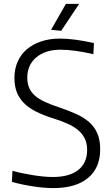

<svg xmlns="http://www.w3.org/2000/svg" viewBox="-20 -953 571 985"><path d="M254 12Q207 12 148.5 3Q90 -6 41 -20L44 -77Q67 -70 94 -64.5Q121 -59 148.5 -54.5Q176 -50 202 -47.5Q228 -45 251 -45Q336 -45 381.5 -81Q427 -117 427 -184Q427 -218 414.5 -243Q402 -268 379.5 -286.5Q357 -305 325.5 -319Q294 -333 255 -345Q201 -362 163 -381.5Q125 -401 101 -426Q77 -451 65.5 -482Q54 -513 54 -554Q54 -599 70.5 -636.5Q87 -674 117.5 -700Q148 -726 191 -740.5Q234 -755 287 -755Q361 -755 462 -732L459 -675Q412 -686 369 -692Q326 -698 291 -698Q213 -698 166.5 -659Q120 -620 120 -555Q120 -526 129 -504Q138 -482 157.5 -464Q177 -446 209 -431Q241 -416 287 -401Q334 -385 372.5 -367.5Q411 -350 438 -326Q465 -302 479.5 -268.5Q494 -235 494 -187Q494 -92 431.5 -40Q369 12 254 12ZM242 -800 318 -933H386L294 -795Z"/></svg>

Font: Encode Sans Narrow
Style: Light
Weight: 300
Designer: Pablo Impallari, Andres Torresi
Foundry: Pablo Impallari, Andres Torresi
Version: Version 1.000; ttfautohint (v1.00) -l 8 -r 50 -G 200 -x 14 -